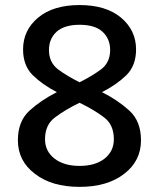

<svg xmlns="http://www.w3.org/2000/svg" viewBox="-20 -729 629 760"><path d="M538.1 -173.8Q538.1 -249 492.2 -291Q447.3 -332 383.8 -364.3Q441.4 -393.6 480.5 -431.6Q518.6 -469.7 518.6 -533.2Q518.6 -609.4 459 -659.2Q399.4 -709 294.9 -709Q190.4 -709 130.9 -659.2Q71.3 -609.4 71.3 -533.2Q71.3 -469.7 109.4 -431.6Q148.4 -393.6 205.1 -364.3Q141.6 -332 96.7 -291Q50.8 -249 50.8 -173.8Q50.8 -91.8 118.2 -41Q184.6 10.7 294.9 10.7Q405.3 10.7 471.7 -41Q538.1 -91.8 538.1 -173.8ZM416 -531.2Q416 -482.4 380.9 -455.1Q345.7 -428.7 294.9 -403.3Q244.1 -428.7 209 -455.1Q173.8 -482.4 173.8 -531.2Q173.8 -575.2 204.1 -603.5Q235.4 -630.9 294.9 -630.9Q355.5 -630.9 385.7 -603.5Q416 -575.2 416 -531.2ZM430.7 -177.7Q430.7 -130.9 394.5 -101.6Q357.4 -72.3 294.9 -72.3Q232.4 -72.3 195.3 -101.6Q158.2 -130.9 158.2 -177.7Q158.2 -235.4 198.2 -264.6Q238.3 -294.9 294.9 -322.3Q351.6 -294.9 391.6 -264.6Q430.7 -235.4 430.7 -177.7Z"/></svg>

Font: DaxlinePro-Medium
Style: Medium
Weight: 400
Designer: Hans Reichel
Version: Version 7.502; 2006